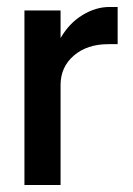

<svg xmlns="http://www.w3.org/2000/svg" viewBox="-20 -530 381 550"><path d="M50 -500H153.5V-421Q178.5 -464 216.5 -487Q254.5 -510 293.5 -510H317V-403.5H290.5Q229.5 -403.5 191.5 -370.8Q153.5 -338 153.5 -286.5V0H50Z"/></svg>

Font: Overused Grotesk Medium
Style: Regular
Weight: 525
Version: Version 0.004